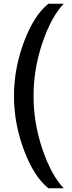

<svg xmlns="http://www.w3.org/2000/svg" viewBox="-20 -758 386 1030"><path d="M240 -738H322Q255 -668 207.5 -528Q160 -388 160 -243Q160 -98 207.5 42Q255 182 322 252H240Q163 192 109 48.5Q55 -95 55 -243Q55 -391 109 -534.5Q163 -678 240 -738Z"/></svg>

Font: Celebes SemiBold
Style: Regular
Weight: 600
Designer: Anugrah Pasau
Foundry: Lafontype
Version: Version 1.000